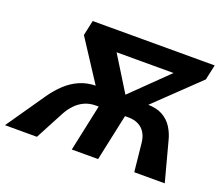

<svg xmlns="http://www.w3.org/2000/svg" viewBox="-145 -823 1150 988"><g transform="rotate(20 430.0 -329.0)"><path d="M673 0 657 -155Q654 -185 641 -207.5Q628 -230 604.5 -242.5Q581 -255 548 -255H498L519 -351H615Q667 -351 700.5 -332.5Q734 -314 754 -282.5Q774 -251 783 -214L840 0ZM-35 0 113 -214Q139 -251 172 -282.5Q205 -314 247 -332.5Q289 -351 341 -351H437L416 -255H370Q336 -255 308.5 -242.5Q281 -230 259.5 -207.5Q238 -185 222 -155L140 0ZM331 0 406 -351H550L475 0ZM261 -549 284 -658H814L790 -549ZM856 -575 557 -288H421L800 -658H874ZM206 -658H309L538 -288H375L188 -575Z"/></g></svg>

Font: Ysabeau ExtraBold
Style: Italic
Weight: 800
Italic angle: -12°
Designer: Christian Thalmann (Catharsis Fonts)
Version: Version 2.002